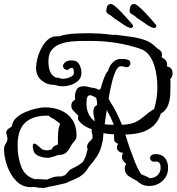

<svg xmlns="http://www.w3.org/2000/svg" viewBox="-27 -805 875 948"><path d="M186 123Q164 123 142 118Q138 118 133.5 118.5Q129 119 125 119Q91 119 66.5 100Q42 81 25.5 51.5Q9 22 1 -10Q-7 -42 -7 -67Q-7 -84 0.5 -94.5Q8 -105 10 -118Q9 -130 6.5 -138Q4 -146 4 -152Q4 -159 10 -165Q16 -171 32 -181Q34 -205 52.5 -222.5Q71 -240 98 -251.5Q125 -263 151.5 -269Q178 -275 195 -275Q238 -275 273.5 -260Q309 -245 330 -214Q351 -183 351 -134Q351 -119 339.5 -107Q328 -95 321 -81Q312 -62 299 -51Q286 -40 263 -40H261Q251 -36 240 -32.5Q229 -29 219 -27Q215 -25 211 -26H207Q185 -26 162 -36Q139 -46 136 -72Q135 -75 135 -78Q135 -81 135 -83Q135 -96 142 -96Q148 -96 156.5 -89Q165 -82 172.5 -75Q180 -68 182 -67Q187 -66 193.5 -64.5Q200 -63 207 -63Q212 -63 230 -68Q230 -80 248 -87L253 -89L259 -92V-95Q259 -103 259 -120Q259 -137 260.5 -154Q262 -171 264 -177L270 -194Q260 -201 248.5 -210.5Q237 -220 226 -224Q219 -227 216 -233Q213 -233 210.5 -233.5Q208 -234 205 -234Q135 -234 97.5 -199.5Q60 -165 60 -88Q60 -27 78.5 19.5Q97 66 146 80Q150 80 152.5 79.5Q155 79 157 79Q167 79 174 80Q181 81 191 81H207Q218 76 232.5 71Q247 66 266 66H277Q281 64 284.5 63Q288 62 292 61Q298 57 300 54L304 49Q308 44 314 37.5Q320 31 330 27Q361 13 383 -6Q389 -17 394 -27.5Q399 -38 401 -51Q402 -54 403 -59Q404 -64 406 -68Q405 -70 404 -73Q403 -76 403 -79Q403 -92 410 -100Q417 -108 421 -112L428 -119Q429 -123 429.5 -125.5Q430 -128 430 -131Q430 -141 427 -148Q424 -155 426 -167Q407 -173 391 -183Q375 -193 363 -208Q358 -213 358 -222Q358 -225 358.5 -227.5Q359 -230 360 -233L358 -235Q348 -246 336.5 -257Q325 -268 325 -284Q325 -303 344 -313Q344 -317 343.5 -320Q343 -323 343 -327Q343 -347 351.5 -363Q360 -379 385 -379Q395 -379 405 -377Q415 -375 425 -372Q442 -372 461 -361Q462 -362 466 -364L470 -367Q471 -373 477 -392Q483 -411 491 -430Q499 -449 505 -452L514 -475Q520 -488 535 -501Q550 -514 569 -514Q579 -514 587 -513.5Q595 -513 604 -510Q617 -506 617 -493Q617 -484 610 -477.5Q603 -471 592 -474Q581 -478 569 -478Q556 -478 545 -455.5Q534 -433 525 -396Q516 -359 509 -317L511 -314Q513 -312 513.5 -310Q514 -308 515 -306Q533 -279 548.5 -248Q564 -217 575 -189Q617 -190 641.5 -202Q666 -214 686 -232Q706 -250 734 -267Q742 -292 746 -320Q750 -348 750 -377Q750 -400 746.5 -428Q743 -456 734 -484Q725 -512 708.5 -533.5Q692 -555 666 -564Q606 -584 545.5 -593.5Q485 -603 421 -603H383Q355 -603 325 -600Q295 -597 269.5 -587.5Q244 -578 228 -558Q212 -538 212 -503Q212 -472 220.5 -451.5Q229 -431 249 -422Q255 -422 260.5 -421Q266 -420 271 -418L274 -417Q276 -417 278.5 -416.5Q281 -416 284 -416Q292 -416 304.5 -419Q317 -422 327.5 -428.5Q338 -435 338 -445Q338 -451 336.5 -460.5Q335 -470 326 -470Q323 -470 321 -469Q319 -468 318 -468Q313 -460 303 -460Q296 -460 290 -466Q284 -472 284 -479Q284 -485 288 -490Q297 -502 308 -504.5Q319 -507 326 -507Q353 -507 364 -487.5Q375 -468 375 -445Q375 -422 360 -407.5Q345 -393 324 -386Q303 -379 284 -379Q272 -379 261.5 -381Q251 -383 242 -386H239Q204 -386 177.5 -408.5Q151 -431 151 -471Q151 -489 157.5 -515Q164 -541 177 -566.5Q190 -592 209 -609Q228 -626 253 -626Q259 -626 262 -625Q299 -637 341.5 -639Q384 -641 421 -641Q438 -641 468.5 -639Q499 -637 535 -632Q541 -634 546 -633Q581 -628 618 -623.5Q655 -619 689 -607Q723 -595 748 -567Q759 -561 766 -554Q773 -547 773 -533Q773 -530 772 -527.5Q771 -525 770 -523L772 -522Q783 -516 790.5 -508Q798 -500 798 -486Q798 -485 798 -482Q798 -479 797 -477Q808 -476 816.5 -468Q825 -460 825 -441Q825 -432 821.5 -425.5Q818 -419 813 -413Q815 -407 815 -401Q815 -375 814 -344Q813 -313 803 -286Q793 -259 767 -244Q736 -142 592 -141L595 -131Q599 -119 603.5 -104Q608 -89 614 -72Q615 -71 615 -70Q615 -69 616 -67Q627 -36 639.5 -4.5Q652 27 665 47L671 56Q682 60 692.5 64.5Q703 69 709 73L712 75Q737 74 751.5 59.5Q766 45 766 24Q766 4 758.5 -2.5Q751 -9 735 -7Q725 -6 719.5 -12Q714 -18 714 -25Q714 -31 718.5 -36.5Q723 -42 731 -43Q734 -44 737 -44Q740 -44 743 -44Q772 -44 787.5 -25Q803 -6 803 24Q803 62 776 87.5Q749 113 709 113Q688 113 673.5 105.5Q659 98 648 87Q626 77 607.5 64Q589 51 589 25Q589 19 591 14Q593 9 596 4Q575 -13 575 -29Q575 -36 580 -51H579Q567 -51 558.5 -59Q550 -67 550 -77Q550 -86 556 -95Q537 -103 536.5 -115.5Q536 -128 536 -142Q510 -142 484 -148Q483 -132 481.5 -119.5Q480 -107 478 -102Q471 -63 453 -35Q435 -7 412 18Q403 35 390.5 48Q378 61 364 69Q343 81 313 92Q300 100 281 103Q264 107 247 111Q230 115 214 117Q208 119 201 121Q194 123 186 123ZM440 -206Q440 -216 437 -228.5Q434 -241 434 -254Q434 -264 438 -272.5Q442 -281 452 -287Q453 -297 451.5 -305.5Q450 -314 448 -322Q441 -326 434 -329.5Q427 -333 419 -335Q409 -335 404.5 -326.5Q400 -318 400 -294Q400 -263 411 -241.5Q422 -220 440 -206ZM535 -189Q528 -207 519.5 -225Q511 -243 500 -261Q497 -243 494.5 -225.5Q492 -208 490 -191Q501 -190 512.5 -189.5Q524 -189 535 -189ZM731 -667Q714 -672 701.5 -681Q689 -690 677 -698Q667 -705 656 -712Q645 -719 637 -727Q630 -731 621.5 -736.5Q613 -742 613 -751Q613 -762 617 -773.5Q621 -785 636 -785Q644 -785 659 -772Q674 -759 691 -741Q708 -723 721.5 -707.5Q735 -692 740 -686Q745 -681 745 -676Q745 -672 741 -669Q737 -666 731 -667ZM616 -667Q599 -672 586.5 -681Q574 -690 562 -698Q552 -705 541 -712Q530 -719 522 -727Q515 -731 506.5 -736.5Q498 -742 498 -751Q498 -762 502 -773.5Q506 -785 521 -785Q529 -785 544 -772Q559 -759 576 -741Q593 -723 606.5 -707.5Q620 -692 625 -686Q630 -681 630 -676Q630 -672 626 -669Q622 -666 616 -667Z"/></svg>

Font: RU Serius
Style: Regular
Weight: 400
Designer: Robert E. Leuschke
Foundry: Robert E. Leuschke
Version: Version 1.011; ttfautohint (v1.8.3)